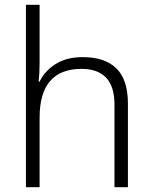

<svg xmlns="http://www.w3.org/2000/svg" viewBox="-20 -780 636 800"><path d="M145 -517Q145 -496 144 -477Q143 -458 141 -440H145Q166 -484 211.5 -513Q257 -542 325 -542Q417 -542 465 -495Q513 -448 513 -348V0H457V-344Q457 -420 422 -456.5Q387 -493 320 -493Q145 -493 145 -290V0H88V-760H145Z"/></svg>

Font: Noto Sans Lao UI Light
Style: Regular
Weight: 300
Designer: Monotype Design Team
Foundry: Monotype Imaging Inc.
Version: Version 2.000; ttfautohint (v1.8.4.7-5d5b)